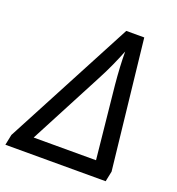

<svg xmlns="http://www.w3.org/2000/svg" viewBox="-157 -818 849 923"><g transform="rotate(20 267.5 -356.5)"><path d="M-27 0 -16 -54 332 -713H424L497 -53L486 0ZM89 -79H408L370 -449Q361 -545 361 -618Q345 -578 327 -538Q309 -498 284 -451Z"/></g></svg>

Font: Manna Sans
Style: Italic
Weight: 400
Italic angle: -12°
Designer: Monotype Design Team
Foundry: Monotype Imaging Inc.
Version: Version 2.001.1; ttfautohint (v1.8.2)